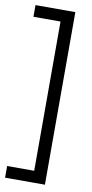

<svg xmlns="http://www.w3.org/2000/svg" viewBox="-90 -733 411 859"><g transform="rotate(10 115.0 -304.0)"><path d="M180 88H122V-681H180ZM180 88H-1V35H180ZM180 -643H-1V-696H180Z"/></g></svg>

Font: Bricolage Grotesque 72pt Condensed ExtraLight
Style: Regular
Weight: 250
Width: 3
Designer: Mathieu Triay
Foundry: Atelier Triay
Version: Version 1.001;gftools[0.9.33.dev8+g029e19f]